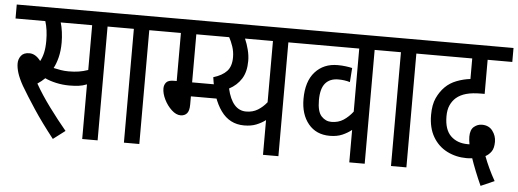

<svg xmlns="http://www.w3.org/2000/svg" viewBox="-47 -748 2511 931"><g transform="rotate(5 1209.0 -282.0)"><path d="M448 -554V0H373V-266Q353 -258 333 -255.5Q313 -253 288 -253Q255 -253 223.5 -260Q192 -267 169 -278Q153 -262 133 -249Q163 -196 205.5 -138.5Q248 -81 289 -32L231 12Q172 -63 131.5 -124.5Q91 -186 64 -232Q45 -266 37 -291.5Q29 -317 29 -338Q29 -359 41.5 -375.5Q54 -392 82 -392Q112 -392 137 -359Q147 -377 152.5 -401Q158 -425 158 -459Q158 -513 145 -554H0V-622H524V-554ZM279 -321Q306 -321 328 -324.5Q350 -328 373 -336V-554H220Q226 -535 229.5 -508.5Q233 -482 233 -457Q233 -417 225 -385Q217 -353 205 -331Q222 -327 240.5 -324Q259 -321 279 -321Z M651 -554V0H576V-554H512V-622H727V-554Z M880 -320H1026V-252H880V-212Q880 -181 868.5 -168.5Q857 -156 838 -156Q816 -156 794 -176.5Q772 -197 758 -225.5Q744 -254 744 -279Q744 -296 754 -308Q764 -320 791 -320H805V-554H715V-622H995V-554H880Z M1404 -622V-554H1328V0H1253V-169Q1233 -154 1208 -144Q1183 -134 1149 -134Q1078 -134 1036 -192.5Q994 -251 980 -354Q1023 -367 1045 -390.5Q1067 -414 1067 -458Q1067 -486 1058.5 -511Q1050 -536 1040 -554H953V-622ZM1061 -306Q1085 -202 1153 -202Q1185 -202 1209.5 -217Q1234 -232 1253 -256V-554H1117Q1128 -529 1135 -501Q1142 -473 1142 -447Q1142 -394 1120.5 -360Q1099 -326 1061 -306Z M1824 -554H1748V0H1673V-158Q1653 -142 1627.5 -131Q1602 -120 1567 -120Q1501 -120 1463 -166Q1425 -212 1425 -287Q1425 -373 1466.5 -419Q1508 -465 1576 -465Q1597 -465 1616 -462.5Q1635 -460 1647 -457L1642 -388Q1629 -392 1615 -394Q1601 -396 1585 -396Q1544 -396 1522 -370Q1500 -344 1500 -288Q1500 -232 1520.5 -210Q1541 -188 1569 -188Q1603 -188 1628 -204.5Q1653 -221 1673 -247V-554H1392V-622H1824Z M1951 -554V0H1876V-554H1812V-622H2027V-554Z M2317 58Q2302 25 2288 -10Q2274 -45 2265 -72Q2252 -70 2238 -70Q2186 -70 2142.5 -92Q2099 -114 2073.5 -157.5Q2048 -201 2048 -264Q2048 -314 2063 -346.5Q2078 -379 2101 -402Q2124 -425 2156.5 -437.5Q2189 -450 2223 -454V-554H2015V-622H2418V-554H2298V-388H2281Q2238 -388 2209 -380Q2180 -372 2160 -355Q2143 -340 2133 -318Q2123 -296 2123 -264Q2123 -199 2154.5 -168.5Q2186 -138 2237 -138Q2242 -138 2246 -138Q2242 -159 2242 -175Q2242 -209 2259.5 -223.5Q2277 -238 2298 -238Q2332 -238 2350 -214Q2368 -190 2368 -161Q2368 -130 2356.5 -113.5Q2345 -97 2328 -88Q2338 -61 2352.5 -30Q2367 1 2383 29Z"/></g></svg>

Font: Noto Sans ExtraCondensed
Style: Regular
Weight: 400
Width: 2
Designer: Monotype Design Team
Foundry: Monotype Imaging Inc.
Version: Version 2.013; ttfautohint (v1.8.4.7-5d5b)